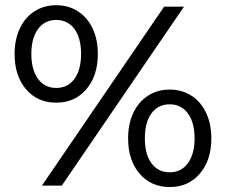

<svg xmlns="http://www.w3.org/2000/svg" viewBox="-20 -726 884 751"><path d="M622 -700H699.7L221.7 0H144ZM37.1 -515Q37.1 -571 57.4 -614.4Q77.7 -657.7 114.7 -681.6Q151.7 -705.6 199.9 -705.6Q248 -705.6 285 -681.6Q322 -657.7 342.3 -614.7Q362.6 -571.7 362.6 -515.1Q362.6 -429.1 317.6 -376.8Q272.7 -324.4 199.9 -324.4Q127 -324.4 82.1 -376.6Q37.1 -428.8 37.1 -515ZM297.1 -515Q297.1 -577.6 271.1 -612.8Q245 -648 199.9 -648Q154.7 -648 128.6 -612.2Q102.6 -576.4 102.6 -515Q102.6 -453.6 128.6 -417.8Q154.7 -382 199.9 -382Q245 -382 271.1 -417.2Q297.1 -452.4 297.1 -515ZM481.1 -185Q481.1 -241 501.4 -284.4Q521.7 -327.7 558.7 -351.6Q595.7 -375.6 643.9 -375.6Q692 -375.6 729 -351.6Q766 -327.7 786.3 -284.4Q806.6 -241 806.6 -184.7Q806.6 -99.1 761.6 -46.8Q716.7 5.6 643.9 5.6Q571 5.6 526.1 -46.6Q481.1 -98.8 481.1 -185ZM741.1 -185Q741.1 -246.4 715.1 -282.2Q689 -318 643.9 -318Q598.7 -318 572.6 -282.8Q546.6 -247.6 546.6 -185Q546.6 -122.4 572.6 -87.2Q598.7 -52 643.9 -52Q689 -52 715.1 -87.8Q741.1 -123.6 741.1 -185Z"/></svg>

Font: iiserrat Thin
Style: Regular
Weight: 100
Designer: Akira Ohta
Foundry: Akira Ohta
Version: Version 1.200;Glyphs 3.3.1 (3343)